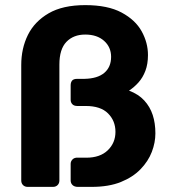

<svg xmlns="http://www.w3.org/2000/svg" viewBox="-20 -730 666 750"><path d="M88 0Q77 0 70 -7Q63 -14 63 -25V-476Q63 -541 89 -593.5Q115 -646 170 -678Q225 -710 313 -710Q401 -710 455 -681Q509 -652 533.5 -607.5Q558 -563 558 -515Q558 -480 548 -453.5Q538 -427 521 -408Q504 -389 484 -376Q521 -362 543.5 -337.5Q566 -313 576.5 -281Q587 -249 587 -209Q587 -173 573 -136.5Q559 -100 529 -69Q499 -38 452 -19Q405 0 338 0H284Q271 0 263.5 -7Q256 -14 256 -25V-90Q256 -100 263.5 -107.5Q271 -115 284 -114H317Q371 -114 401 -143Q431 -172 431 -215Q431 -258 402 -287Q373 -316 315 -316H282Q269 -316 262.5 -323Q256 -330 256 -340V-397Q256 -408 261.5 -415Q267 -422 282 -422H310Q361 -423 387.5 -445.5Q414 -468 414 -508Q414 -546 386.5 -570.5Q359 -595 313 -595Q267 -595 239.5 -566.5Q212 -538 212 -478V-25Q212 -14 205 -7Q198 0 187 0Z"/></svg>

Font: Rubik Light SemiBold
Style: Regular
Weight: 600
Version: Version 2.300;gftools[0.9.30]